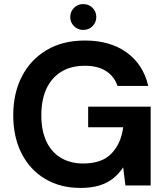

<svg xmlns="http://www.w3.org/2000/svg" viewBox="-20 -911 817 943"><path d="M375 12Q276 12 201.5 -32.5Q127 -77 86 -157.5Q45 -238 45 -345Q45 -453 87.5 -535.5Q130 -618 209 -665Q288 -712 397 -712Q521 -712 602.5 -653Q684 -594 708 -489H557Q542 -535 501.5 -561.5Q461 -588 397 -588Q328 -588 280 -558Q232 -528 207.5 -474Q183 -420 183 -345Q183 -269 208 -216Q233 -163 279.5 -135.5Q326 -108 389 -108Q481 -108 528 -157.5Q575 -207 585 -286H413V-387H720V0H596L585 -89Q563 -56 534 -33.5Q505 -11 466 0.5Q427 12 375 12ZM388 -764Q362 -764 343.5 -782.5Q325 -801 325 -827Q325 -854 343.5 -872.5Q362 -891 388 -891Q416 -891 434.5 -872.5Q453 -854 453 -827Q453 -801 434.5 -782.5Q416 -764 388 -764Z"/></svg>

Font: DM Sans 17pt
Style: Bold
Weight: 700
Version: Version 4.004;gftools[0.9.30]